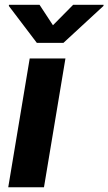

<svg xmlns="http://www.w3.org/2000/svg" viewBox="-20 -793 459 813"><path d="M14.9 0 105.8 -545.5H257.1L166.2 0ZM18.1 -772.7H147.4L204.2 -686.1L289.8 -772.7H418.7L418 -767.8L248.6 -611.5H136L17.4 -767.8Z"/></svg>

Font: Inter P
Style: Bold Italic
Weight: 700
Italic angle: 9.39999°
Designer: Rasmus Andersson
Foundry: rsms
Version: Version 3.018;git-588b23468